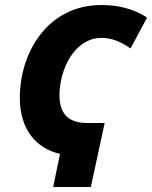

<svg xmlns="http://www.w3.org/2000/svg" viewBox="-20 -745 606 765"><path d="M192 0H342L397 -255H327C249 -255 217 -295 217 -366C217 -466 275 -594 385 -594C426 -594 463 -578 500 -552L566 -675C514 -709 453 -725 384 -725C172 -725 59 -539 59 -355C59 -227 126 -153 219 -132Z"/></svg>

Font: Noto Sans Display SemiCondensed Extra
Style: Italic
Weight: 800
Width: 4
Italic angle: -12°
Designer: Monotype Design Team
Foundry: Monotype Imaging Inc.
Version: Version 1.900